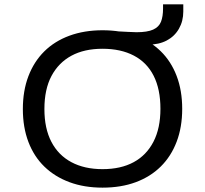

<svg xmlns="http://www.w3.org/2000/svg" viewBox="-20 -853 942 882"><path d="M451 9Q367 9 299.5 -16Q232 -41 184 -87.5Q136 -134 110.5 -201Q85 -268 85 -352Q85 -436 110.5 -503Q136 -570 183.5 -617Q231 -664 299 -689Q367 -714 451 -714Q536 -714 603.5 -689Q671 -664 718.5 -617.5Q766 -571 791.5 -504Q817 -437 817 -353Q817 -269 791.5 -202Q766 -135 718.5 -88Q671 -41 603.5 -16Q536 9 451 9ZM451 -76Q535 -76 594 -108Q653 -140 685 -202Q717 -264 717 -353Q717 -443 686 -504.5Q655 -566 595 -597.5Q535 -629 451 -629Q367 -629 308 -597Q249 -565 216.5 -504Q184 -443 184 -352Q184 -263 216 -201.5Q248 -140 308 -108Q368 -76 451 -76ZM574 -648 520 -709Q546 -708 568.5 -706.5Q591 -705 607 -705Q657 -705 683.5 -717Q710 -729 719.5 -753Q729 -777 729 -814V-833H822V-800Q822 -756 802 -721Q782 -686 746 -667Q710 -648 661 -648Z"/></svg>

Font: Nunito Sans 7pt SemiExpanded
Style: Regular
Weight: 400
Width: 6
Designer: Vernon Adams
Foundry: Vernon Adams
Version: Version 3.101;gftools[0.9.27]